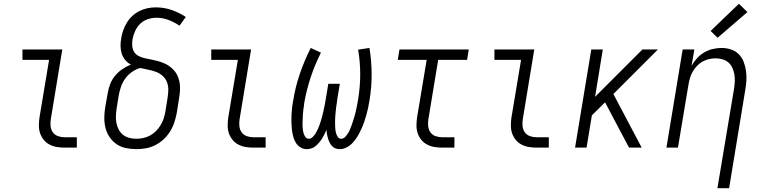

<svg xmlns="http://www.w3.org/2000/svg" viewBox="-20 -782 4040 1017"><path d="M322 0Q301 0 280.5 -3.5Q260 -7 242 -16.5Q224 -26 211.5 -41.5Q199 -57 192.5 -76Q186 -95 186 -116.5Q186 -138 189 -159L240 -465H99V-520H310L249 -150Q246 -132 248 -113.5Q250 -95 260 -81Q270 -67 287 -61Q304 -55 322 -55H387V0Z M702 8Q673 8 645.5 2Q618 -4 596.5 -19Q575 -34 560 -56.5Q545 -79 538.5 -105.5Q532 -132 532.5 -160.5Q533 -189 538 -218L550 -286Q554 -311 563 -335Q572 -359 588.5 -379.5Q605 -400 627 -415Q649 -430 673 -440Q656 -449 643.5 -464Q631 -479 625 -497.5Q619 -516 618.5 -537Q618 -558 622 -579Q625 -600 632.5 -621Q640 -642 652 -662Q664 -682 681.5 -698Q699 -714 719.5 -724Q740 -734 761.5 -738.5Q783 -743 805 -743Q849 -743 889.5 -729Q930 -715 964 -692L931 -646Q904 -664 873.5 -676Q843 -688 808 -688Q786 -688 763 -680.5Q740 -673 723 -656.5Q706 -640 696 -618Q686 -596 682 -574Q679 -556 680.5 -538.5Q682 -521 690.5 -507Q699 -493 714 -485.5Q729 -478 745.5 -474Q762 -470 779 -467Q796 -464 812.5 -459.5Q829 -455 844.5 -449Q860 -443 873.5 -434Q887 -425 898.5 -413Q910 -401 917.5 -386.5Q925 -372 929 -355.5Q933 -339 933.5 -321.5Q934 -304 932 -286.5Q930 -269 927 -251L916 -182Q911 -157 903 -132.5Q895 -108 880.5 -85Q866 -62 846 -43.5Q826 -25 802 -13Q778 -1 752.5 3.5Q727 8 702 8ZM702 -47Q720 -47 739 -51Q758 -55 775.5 -64.5Q793 -74 807 -88.5Q821 -103 831 -119.5Q841 -136 847 -154.5Q853 -173 856 -191L867 -260Q871 -283 871.5 -305Q872 -327 864.5 -346.5Q857 -366 841.5 -380Q826 -394 806 -401.5Q786 -409 764.5 -413Q743 -417 722 -422Q699 -415 678.5 -400.5Q658 -386 643.5 -366Q629 -346 621 -323Q613 -300 609 -277L598 -209Q595 -189 594 -169.5Q593 -150 596.5 -131.5Q600 -113 608.5 -96.5Q617 -80 631 -68.5Q645 -57 663.5 -52Q682 -47 702 -47Z M1322 0Q1301 0 1280.5 -3.5Q1260 -7 1242 -16.5Q1224 -26 1211.5 -41.5Q1199 -57 1192.5 -76Q1186 -95 1186 -116.5Q1186 -138 1189 -159L1240 -465H1099V-520H1310L1249 -150Q1246 -132 1248 -113.5Q1250 -95 1260 -81Q1270 -67 1287 -61Q1304 -55 1322 -55H1387V0Z M1605 8Q1586 8 1570.5 -2Q1555 -12 1546 -27.5Q1537 -43 1532.5 -61Q1528 -79 1526 -97.5Q1524 -116 1523.5 -134.5Q1523 -153 1524 -172.5Q1525 -192 1527 -211Q1529 -230 1533 -249Q1544 -320 1568 -390.5Q1592 -461 1626 -528L1680 -503Q1648 -440 1626 -373.5Q1604 -307 1592 -240Q1591 -230 1589.5 -219Q1588 -208 1586.5 -197.5Q1585 -187 1584.5 -176.5Q1584 -166 1583.5 -155.5Q1583 -145 1582.5 -134.5Q1582 -124 1582.5 -113.5Q1583 -103 1584.5 -93Q1586 -83 1589 -73.5Q1592 -64 1598.5 -55.5Q1605 -47 1616 -47Q1627 -47 1636.5 -56.5Q1646 -66 1652.5 -77Q1659 -88 1664 -99Q1669 -110 1673 -121.5Q1677 -133 1680.5 -144.5Q1684 -156 1687 -167.5Q1690 -179 1692.5 -190.5Q1695 -202 1697.5 -213.5Q1700 -225 1702 -236.5Q1704 -248 1706 -260L1719 -338H1780L1767 -260Q1766 -248 1764 -236.5Q1762 -225 1760.5 -213.5Q1759 -202 1758 -190.5Q1757 -179 1756 -167.5Q1755 -156 1755 -144.5Q1755 -133 1755 -121.5Q1755 -110 1756 -99Q1757 -88 1760 -77Q1763 -66 1769.5 -56.5Q1776 -47 1787 -47Q1799 -47 1808 -56.5Q1817 -66 1823.5 -76.5Q1830 -87 1834.5 -98Q1839 -109 1843 -120Q1847 -131 1850.5 -142.5Q1854 -154 1857.5 -165.5Q1861 -177 1863.5 -188Q1866 -199 1868.5 -210.5Q1871 -222 1873 -233.5Q1875 -245 1877 -256Q1888 -323 1888 -389Q1888 -455 1877 -519L1937 -528Q1948 -461 1948.5 -390.5Q1949 -320 1937 -249Q1934 -230 1930 -211Q1926 -192 1920.5 -172.5Q1915 -153 1908.5 -134.5Q1902 -116 1893.5 -97.5Q1885 -79 1874.5 -61Q1864 -43 1850 -27.5Q1836 -12 1817.5 -2Q1799 8 1780 8Q1768 8 1757 4Q1746 0 1738.5 -8.5Q1731 -17 1726 -27Q1721 -37 1717.5 -48Q1714 -59 1712 -70.5Q1710 -82 1709 -94Q1704 -82 1698.5 -70.5Q1693 -59 1686 -48Q1679 -37 1670.5 -27Q1662 -17 1652 -8.5Q1642 0 1629.5 4Q1617 8 1605 8Z M2322 0Q2301 0 2280.5 -3.5Q2260 -7 2242 -16.5Q2224 -26 2211.5 -41.5Q2199 -57 2192.5 -76Q2186 -95 2186 -116.5Q2186 -138 2189 -159L2240 -465H2087L2096 -520H2463L2454 -465H2301L2249 -150Q2246 -132 2248 -113.5Q2250 -95 2260 -81Q2270 -67 2287 -61Q2304 -55 2322 -55H2387V0Z M2822 0Q2801 0 2780.5 -3.5Q2760 -7 2742 -16.5Q2724 -26 2711.5 -41.5Q2699 -57 2692.5 -76Q2686 -95 2686 -116.5Q2686 -138 2689 -159L2740 -465H2599V-520H2810L2749 -150Q2746 -132 2748 -113.5Q2750 -95 2760 -81Q2770 -67 2787 -61Q2804 -55 2822 -55H2887V0Z M3026 0 3112 -520H3173L3132 -269L3383 -520H3465L3229 -284L3379 0H3312L3241 -134L3185 -240L3115 -171L3087 0Z M3780 215 3868 -311Q3871 -331 3872 -350Q3873 -369 3870 -387Q3867 -405 3859.5 -422Q3852 -439 3839 -450.5Q3826 -462 3808 -467.5Q3790 -473 3770 -473Q3753 -473 3735.5 -469Q3718 -465 3701.5 -456Q3685 -447 3672 -433Q3659 -419 3649.5 -403Q3640 -387 3635 -370Q3630 -353 3627 -335L3571 0H3510L3596 -520H3658L3643 -433Q3655 -455 3672 -473.5Q3689 -492 3710.5 -504.5Q3732 -517 3755.5 -522.5Q3779 -528 3802 -528Q3828 -528 3852 -520Q3876 -512 3893 -495Q3910 -478 3919 -454.5Q3928 -431 3931.5 -406Q3935 -381 3933.5 -355Q3932 -329 3927 -302L3842 215ZM3781 -582 3744 -618 3894 -762 3939 -718Z"/></svg>

Font: Iosevka SS04 Light Oblique
Style: Regular
Weight: 300
Italic angle: -9°
Monospace: yes
Designer: Belleve Invis
Foundry: Belleve Invis
Version: Version 19.0.0; ttfautohint (v1.8.4)